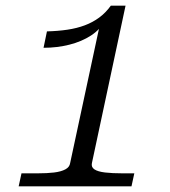

<svg xmlns="http://www.w3.org/2000/svg" viewBox="-20 -659 600 679"><path d="M305 -82Q302 -68 314 -60Q326 -52 351.5 -49Q377 -46 413 -46H455L445 0H46L56 -46H113Q147 -46 171.5 -49Q196 -52 211 -60Q226 -68 228 -82L334 -576L350 -586Q335 -555 302 -533.5Q269 -512 225.5 -501Q182 -490 134 -490L146 -548Q185 -549 218.5 -554Q252 -559 280 -569.5Q308 -580 331 -597Q354 -614 372 -639H424Z"/></svg>

Font: Roboto Serif Light
Style: Italic
Weight: 300
Italic angle: -10°
Version: Version 1.007